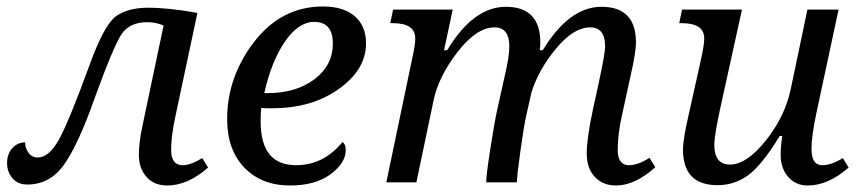

<svg xmlns="http://www.w3.org/2000/svg" viewBox="-20 -566 2670 596"><path d="M58.1 -124Q58.1 -105.5 68.8 -91.3Q79.6 -77.1 97.2 -77.1Q132.3 -77.1 163.3 -133.5Q194.3 -189.9 257.3 -362.3Q303.2 -489.3 340.1 -515.6Q377 -542 439 -542Q504.4 -542 592.8 -525.9L523.9 -202.1Q511.2 -142.6 511.2 -101.1Q511.2 -53.2 546.9 -53.2Q571.8 -53.2 607.9 -75.2L626 -45.9Q562.5 9.8 499 9.8Q458.5 9.8 434.8 -16.8Q411.1 -43.5 411.1 -85Q411.1 -124 421.9 -173.8L487.8 -486.8Q463.9 -497.1 437 -497.1Q382.8 -497.1 357.9 -460.7Q333 -424.3 272.9 -258.8Q223.6 -119.1 179.7 -56.2Q135.7 6.8 64.9 6.8Q35.2 6.8 18.6 -12.7Q2 -32.2 2 -60.1Q2 -87.9 18.1 -106Q34.2 -124 58.1 -124Z M1043 -125Q1053.2 -118.7 1053.2 -100.1Q1053.2 -60.1 1006.1 -25.1Q959 9.8 879.9 9.8Q792.5 9.8 738.8 -45.4Q685.1 -100.6 685.1 -196.8Q685.1 -327.6 769.5 -436.8Q854 -545.9 982.9 -545.9Q1046.4 -545.9 1081.3 -515.6Q1116.2 -485.4 1116.2 -431.2Q1116.2 -350.1 1032 -290Q947.8 -230 826.2 -230H809.1Q800.3 -230 791 -231Q789.1 -217.3 789.1 -189Q789.1 -53.2 898.9 -53.2Q984.4 -53.2 1043 -125ZM800.3 -276.9H810.1Q898.4 -276.9 955.8 -319.8Q1013.2 -362.8 1013.2 -431.2Q1013.2 -498 955.1 -498Q906.7 -498 864.7 -437.3Q822.8 -376.5 800.3 -276.9Z M1584.5 0H1489.3Q1489.3 -22.5 1502 -103.8Q1514.6 -185.1 1523.4 -225.1L1546.4 -328.6Q1561 -389.2 1561 -421.9Q1561 -481 1515.1 -481Q1459.5 -481 1400.6 -405Q1341.8 -329.1 1326.2 -255.9L1272.5 0H1179.2L1263.2 -401.9Q1269 -429.7 1269 -446.8Q1269 -494.1 1199.2 -494.1H1191.4L1200.2 -536.1H1385.3L1358.4 -410.2H1368.2Q1449.2 -544.9 1550.3 -544.9Q1657.2 -544.9 1657.2 -434.1Q1657.2 -421.9 1655.3 -410.2H1665Q1746.6 -544.9 1847.2 -544.9Q1954.1 -544.9 1954.1 -434.1Q1954.1 -402.3 1936 -324.2L1910.2 -206.1Q1897.5 -147.9 1897.5 -101.1Q1897.5 -53.2 1932.1 -53.2Q1960.9 -53.2 1996.1 -76.2L2014.2 -46.9Q1950.7 9.8 1892.1 9.8Q1851.1 9.8 1826.2 -17.1Q1801.3 -43.9 1801.3 -89.8Q1801.3 -135.7 1820.3 -225.1L1837.4 -303.2Q1858.4 -399.4 1858.4 -421.9Q1858.4 -481 1812 -481Q1760.7 -481 1706.1 -415.3Q1651.4 -349.6 1629.4 -277.8L1613.3 -206.1Q1606.9 -178.7 1595.7 -99.1Q1584.5 -19.5 1584.5 0Z M2097.2 -536.1H2283.2L2217.3 -236.8Q2197.3 -146 2197.3 -116.2Q2197.3 -55.2 2246.1 -55.2Q2297.4 -55.2 2356.7 -129.2Q2416 -203.1 2434.1 -287.1L2486.3 -536.1H2583L2514.2 -214.8Q2499 -144 2499 -104Q2499 -53.2 2532.2 -53.2Q2560.5 -53.2 2596.2 -75.2L2614.3 -45.9Q2550.8 9.8 2487.3 9.8Q2449.7 9.8 2426.5 -17.1Q2403.3 -43.9 2403.3 -85Q2403.3 -110.8 2408.2 -144H2400.4Q2346.2 -54.7 2303.5 -22.9Q2260.7 8.8 2207 8.8Q2100.1 8.8 2100.1 -102.1Q2100.1 -133.8 2118.2 -211.9L2157.2 -387.2Q2166 -426.8 2166 -446.8Q2166 -494.1 2096.2 -494.1H2088.4Z"/></svg>

Font: Droid Serif
Style: Italic
Weight: 400
Italic angle: -12°
Designer: Monotype Design team
Foundry: Monotype Imaging Inc.
Version: Version 1.03